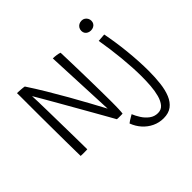

<svg xmlns="http://www.w3.org/2000/svg" viewBox="-210 -909 1372 1372"><g transform="rotate(-45 476.0 -222.5)"><path d="M163 2.5Q154.5 3 141.5 3.2Q128.5 3.5 116.2 3.2Q104 3 96 2.5Q96 -8.5 95.2 -48.5Q94.5 -88.5 94 -146.5Q93.5 -204.5 93 -270Q92.5 -335.5 92.2 -399Q92 -462.5 92 -512.5Q92 -540 92 -564.2Q92 -588.5 92 -607Q92 -625.5 91.5 -636.5Q98 -636.5 108 -636Q118 -635.5 129 -634.8Q140 -634 149.5 -633Q159 -632 164.5 -630.5Q205.5 -568.5 248.5 -496.8Q291.5 -425 332.8 -352.5Q374 -280 409.5 -214.8Q445 -149.5 471.5 -100L448 -631Q457 -631 466.8 -630.2Q476.5 -629.5 485.5 -628Q494.5 -626.5 502.5 -624.8Q510.5 -623 516 -620.5Q517 -587.5 518.5 -540.2Q520 -493 521.2 -438Q522.5 -383 523.5 -326.5Q524.5 -270 525.2 -217.8Q526 -165.5 526 -124.5Q526 -102 525.8 -81.5Q525.5 -61 525 -44.2Q524.5 -27.5 523.5 -16Q522.5 -4.5 521.5 0.5Q513 1 505.8 1Q498.5 1 492.5 1Q484.5 1 477.5 1Q470.5 1 464.5 0Q456 -15.5 433.5 -55.2Q411 -95 380.2 -149.2Q349.5 -203.5 315.2 -263.2Q281 -323 248.8 -379.5Q216.5 -436 191 -480Q165.5 -524 152.5 -545.5Q153.5 -530 154.8 -488.5Q156 -447 157 -390.8Q158 -334.5 159 -273.2Q160 -212 161 -155.2Q162 -98.5 162.5 -56.5Q163 -14.5 163 2.5ZM870 -83Q870 -17.5 863.2 39.8Q856.5 97 838.8 140.2Q821 183.5 789 207.8Q757 232 706 232Q661 232 621.8 213.5Q582.5 195 553 162.2Q523.5 129.5 507 85.5Q514 79.5 524.5 72.8Q535 66 546 59.8Q557 53.5 564.5 49Q575.5 76.5 594.5 106.2Q613.5 136 641 156.5Q668.5 177 703.5 177Q737.5 177 757.8 152.8Q778 128.5 788.8 89Q799.5 49.5 803 2.8Q806.5 -44 806.5 -89.5Q806.5 -133.5 803.8 -182.5Q801 -231.5 796 -283Q791 -334.5 784 -386Q777 -437.5 768.5 -487.5L828.5 -492Q837.5 -447 845.2 -395.2Q853 -343.5 858.5 -289.8Q864 -236 867 -183.2Q870 -130.5 870 -83ZM784.5 -677Q799.5 -677 810.5 -669.5Q821.5 -662 827.5 -650.8Q833.5 -639.5 833.5 -626.5Q833.5 -612 826.8 -601.2Q820 -590.5 808.2 -584.8Q796.5 -579 782 -579Q768.5 -579 756.8 -584.5Q745 -590 738 -600.5Q731 -611 731 -625.5Q731 -640.5 738 -652.2Q745 -664 757 -670.5Q769 -677 784.5 -677Z"/></g></svg>

Font: Grandstander Thin ExtraLight
Style: Regular
Weight: 250
Version: Version 1.200